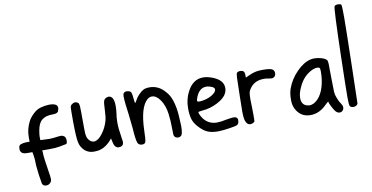

<svg xmlns="http://www.w3.org/2000/svg" viewBox="-95 -1163 3167 1634"><g transform="rotate(-10 1488.5 -346.5)"><path d="M137.7 93.8 128.9 13.7Q128.9 8.8 128.9 3.9Q128.9 -42 121.1 -85.9Q118.2 -102.5 117.2 -102.5H83H79.1Q77.1 -102.5 76.2 -102.5Q43.9 -102.5 30.3 -112.3Q13.7 -123 13.7 -147.5Q13.7 -177.7 29.3 -184.6Q55.7 -194.3 79.1 -194.3H109.4V-237.3Q109.4 -301.8 141.6 -366.2Q156.2 -395.5 189.5 -426.8Q219.7 -455.1 252 -463.9Q288.1 -474.6 326.2 -475.6Q329.1 -475.6 332 -475.6Q370.1 -474.6 386.7 -462.9Q399.4 -453.1 399.4 -435.5Q399.4 -425.8 393.6 -412.1Q393.6 -400.4 374 -392.6Q364.3 -388.7 338.9 -388.7Q284.2 -388.7 251 -363.3Q217.8 -337.9 207 -272.5Q201.2 -238.3 201.2 -221.7Q201.2 -219.7 201.2 -217.8L202.1 -191.4L252.9 -189.5Q278.3 -188.5 280.3 -188.5Q307.6 -188.5 362.3 -196.3Q369.1 -197.3 380.9 -197.3Q395.5 -197.3 408.2 -187.5Q421.9 -176.8 421.9 -149.4Q421.9 -122.1 411.1 -120.1Q353.5 -108.4 349.6 -108.4Q318.4 -102.5 267.6 -102.5Q263.7 -102.5 258.8 -102.5H201.2L204.1 -90.8V-89.8Q204.1 -57.6 210.9 -10.7Q216.8 26.4 221.7 61.5Q233.4 132.8 233.4 150.4Q233.4 164.1 226.6 174.8Q211.9 197.3 185.5 197.3Q158.2 197.3 151.4 175.8H150.4Z M517.6 -444.3Q532.2 -456.1 547.9 -457Q560.5 -457 573.2 -448.2Q582 -441.4 584 -418Q585.9 -394.5 585.9 -297.9Q585.9 -202.1 587.9 -177.2Q589.8 -152.3 598.6 -136.7Q619.1 -100.6 650.4 -100.6Q657.2 -100.6 661.1 -101.6Q692.4 -109.4 725.6 -153.8Q758.8 -198.2 775.4 -254.9Q785.2 -288.1 787.1 -353.5Q789.1 -411.1 794.9 -426.8Q800.8 -442.4 817.4 -450.2Q830.1 -454.1 835.9 -455.1Q883.8 -455.1 883.8 -366.2Q883.8 -333 879.9 -306.6Q873 -266.6 873 -225.6Q873 -170.9 884.8 -103.5Q890.6 -68.4 891.6 -55.7Q891.6 -24.4 866.2 -17.6Q853.5 -15.6 848.6 -15.6Q812.5 -15.6 801.8 -77.1L796.9 -101.6L780.3 -82Q726.6 -24.4 665 -17.6Q643.6 -15.6 634.8 -15.6Q590.8 -15.6 558.6 -42Q524.4 -72.3 514.6 -116.7Q504.9 -161.1 503.9 -296.9V-357.4Q503.9 -412.1 505.9 -424.8Q507.8 -437.5 517.6 -444.3Z M971.7 -462.9Q981.4 -473.6 999 -473.6Q1000 -472.7 1001 -472.7Q1017.6 -472.7 1030.3 -462.9Q1040 -455.1 1043.9 -408.2Q1047.9 -363.3 1051.8 -363.3Q1055.7 -363.3 1065.4 -382.8Q1077.1 -406.2 1098.6 -428.7Q1124 -454.1 1141.6 -462.9Q1162.1 -472.7 1194.3 -472.7Q1270.5 -472.7 1325.2 -410.2Q1360.4 -373 1376 -320.3Q1395.5 -259.8 1399.4 -179.7Q1403.3 -119.1 1403.3 -101.6Q1403.3 -31.2 1385.7 -17.6Q1376 -9.8 1362.3 -9.8Q1344.7 -9.8 1333 -21.5Q1326.2 -28.3 1324.7 -42.5Q1323.2 -56.6 1323.2 -103.5Q1323.2 -164.1 1315.4 -222.7Q1305.7 -294.9 1272.5 -343.8Q1239.3 -392.6 1200.2 -392.6Q1180.7 -392.6 1163.1 -378.9Q1092.8 -320.3 1086.9 -119.1Q1085 -40 1079.1 -22Q1073.2 -3.9 1049.8 -3.9Q1018.6 -3.9 1009.8 -29.3Q999 -60.5 993.2 -156.2Q989.3 -203.1 979.5 -283.2Q965.8 -386.7 965.8 -400.4Q963.9 -431.6 963.9 -435.5Q963.9 -455.1 971.7 -462.9Z M1520.5 -380.9Q1569.3 -476.6 1657.2 -476.6Q1692.4 -476.6 1737.3 -460Q1829.1 -424.8 1829.1 -355.5Q1829.1 -332 1817.4 -309.6Q1798.8 -270.5 1735.8 -237.8Q1672.9 -205.1 1606.4 -200.2Q1567.4 -197.3 1567.4 -190.4Q1568.4 -178.7 1581.5 -154.8Q1594.7 -130.9 1608.4 -118.2Q1649.4 -78.1 1708 -78.1Q1743.2 -78.1 1792 -88.9Q1836.9 -96.7 1854.5 -96.7Q1883.8 -96.7 1889.6 -74.2Q1889.6 -71.3 1889.6 -63.5Q1889.6 -35.2 1870.1 -25.4Q1858.4 -19.5 1797.9 -10.7Q1745.1 -2.9 1706.1 -2Q1647.5 -2 1610.4 -19.5Q1583 -32.2 1551.8 -63.5Q1520.5 -94.7 1506.8 -124Q1491.2 -154.3 1487.3 -215.8Q1487.3 -220.7 1487.3 -230.5Q1487.3 -240.2 1487.3 -244.1Q1487.3 -317.4 1520.5 -380.9ZM1678.7 -394.5H1670.9Q1612.3 -394.5 1583 -324.2Q1573.2 -296.9 1573.2 -291Q1573.2 -280.3 1590.8 -280.3Q1600.6 -280.3 1608.4 -281.2Q1661.1 -287.1 1701.2 -311Q1741.2 -335 1741.2 -358.4Q1741.2 -372.1 1723.6 -381.3Q1706.1 -390.6 1678.7 -394.5Z M1950.2 -465.8Q1960 -475.6 1979.5 -475.6Q1997.1 -475.6 2006.8 -466.8Q2016.6 -457 2016.6 -434.6V-412.1L2047.9 -425.8Q2079.1 -441.4 2109.4 -447.3Q2132.8 -452.1 2168 -452.1Q2227.5 -452.1 2248 -442.4Q2268.6 -431.6 2268.6 -407.2Q2268.6 -381.8 2249 -371.1Q2241.2 -367.2 2231.4 -367.2Q2227.5 -367.2 2203.1 -371.1Q2187.5 -375 2167 -375Q2094.7 -375 2053.7 -329.1Q2035.2 -307.6 2028.8 -288.6Q2022.5 -269.5 2022.5 -224.6Q2022.5 -212.9 2024.4 -151.4Q2025.4 -127 2025.4 -85Q2025.4 -34.2 2023.4 -30.3Q2015.6 -22.5 2002.9 -17.6Q1994.1 -14.6 1986.3 -14.6Q1958 -14.6 1945.3 -51.8Q1936.5 -76.2 1936.5 -133.8Q1936.5 -144.5 1938.5 -266.6Q1940.4 -391.6 1942.4 -425.3Q1944.3 -459 1950.2 -465.8Z M2587.9 -468.8Q2602.5 -471.7 2619.1 -471.7Q2650.4 -471.7 2680.2 -462.4Q2710 -453.1 2722.7 -439.5Q2729.5 -432.6 2731 -406.7Q2732.4 -380.9 2732.4 -287.1Q2733.4 -187.5 2734.9 -162.1Q2736.3 -136.7 2746.1 -113.3Q2757.8 -78.1 2773.4 -57.6Q2788.1 -35.2 2789.1 -20.5Q2789.1 -2.9 2778.3 8.3Q2767.6 19.5 2752.9 19.5Q2733.4 19.5 2717.8 2Q2706.1 -11.7 2689.5 -43.9Q2672.9 -76.2 2672.9 -86.9Q2672.9 -87.9 2671.9 -87.9Q2665 -87.9 2641.6 -63.5Q2587.9 -9.8 2522.5 -2.9Q2515.6 -2 2502.9 -2Q2419.9 -2 2378.9 -79.1Q2363.3 -111.3 2362.3 -147.5V-164.1Q2362.3 -212.9 2375 -251Q2402.3 -330.1 2464.4 -393.1Q2526.4 -456.1 2587.9 -468.8ZM2648.4 -384.8Q2640.6 -389.6 2627.9 -389.6Q2603.5 -389.6 2572.3 -372.6Q2541 -355.5 2514.6 -328.1Q2484.4 -294.9 2465.8 -252Q2441.4 -201.2 2441.4 -160.2Q2441.4 -101.6 2488.3 -88.9Q2499 -85.9 2508.8 -85Q2547.9 -85 2583.5 -122.6Q2619.1 -160.2 2636.7 -221.7Q2654.3 -281.2 2654.3 -351.6Q2654.3 -379.9 2648.4 -384.8Z M2866.2 -879.9Q2873 -889.6 2897.5 -889.6Q2916 -889.6 2923.8 -882.8Q2929.7 -877 2929.7 -778.3Q2929.7 -687.5 2921.9 -348.6Q2914.1 -74.2 2914.1 -32.2Q2913.1 -21.5 2901.9 -14.2Q2890.6 -6.8 2876 -6.8Q2858.4 -6.8 2846.7 -17.6Q2838.9 -27.3 2838.9 -94.7Q2838.9 -179.7 2845.7 -450.2Q2856.4 -869.1 2866.2 -879.9Z"/></g></svg>

Font: sage sans
Style: Regular
Weight: 400
Version: Version 001.032